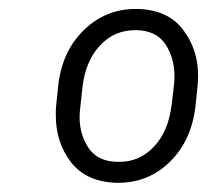

<svg xmlns="http://www.w3.org/2000/svg" viewBox="-20 -741 481 425"><path d="M285.6 -721.2C283.7 -721.2 282.2 -721.2 280.3 -721.2C235.8 -721.2 197.8 -705.6 165.5 -674.3C132.8 -642.6 113.8 -600.6 108.4 -547.4L104 -504.4C103.5 -498 103.5 -492.2 103.5 -485.8C103.5 -445.8 114.7 -411.1 137.2 -381.8C159.7 -353 192.9 -337.9 236.8 -336.4C238.8 -336.4 240.7 -336.4 242.2 -336.4C286.6 -336.4 324.7 -352.1 356 -382.8C387.7 -413.6 406.2 -454.1 412.6 -504.4L417.5 -552.7C418 -560.1 418.5 -566.9 418.5 -573.7C418.5 -612.8 407.2 -646.5 384.8 -675.8C362.8 -704.6 329.6 -719.7 285.6 -721.2ZM162.6 -548.3C167 -586.4 179.7 -617.2 201.2 -640.1C222.2 -663.1 248.5 -674.3 280.3 -674.3C280.8 -674.3 281.7 -674.3 282.7 -674.3C311.5 -673.3 333 -663.1 346.2 -643.1C359.4 -623 366.2 -599.1 366.2 -572.3C366.2 -565.9 365.7 -559.6 365.2 -553.2L359.9 -508.8C355 -469.2 341.8 -438 320.3 -416C299.3 -393.6 273.9 -382.8 244.6 -382.8C243.2 -382.8 241.2 -382.8 239.7 -382.8C210.4 -383.3 189.5 -393.6 176.3 -413.1C163.1 -432.6 156.2 -455.6 156.2 -481.4C156.2 -488.3 156.7 -495.6 157.7 -503.4Z"/></svg>

Font: Roboto Light
Style: Italic
Weight: 300
Italic angle: -12°
Designer: Google
Version: Version 2.137; 2017